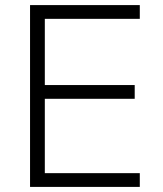

<svg xmlns="http://www.w3.org/2000/svg" viewBox="-20 -734 640 754"><path d="M529 0V-54H156V-346H509V-400H156V-660H529V-714H98V0Z"/></svg>

Font: Noto Sans Mono UI Light
Style: Regular
Weight: 300
Designer: Monotype Design team
Foundry: Monotype Imaging Inc.
Version: 1.000